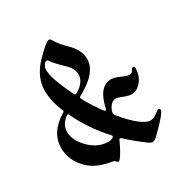

<svg xmlns="http://www.w3.org/2000/svg" viewBox="-162 -817 916 955"><g transform="rotate(-30 295.5 -339.5)"><path d="M33.2 -190.4Q33.2 -281.2 129.9 -339.4Q135.3 -342.3 135.3 -345.5Q135.3 -348.6 134.3 -350.6Q105 -418 105 -479Q105 -556.2 168 -622.1Q231.4 -689 250 -689Q256.3 -689 260.7 -681.6Q281.7 -644.5 314.5 -614.3Q367.2 -564.9 367.2 -511.2Q367.2 -432.6 245.1 -367.7Q240.2 -365.2 240.2 -361.8Q240.2 -358.4 241.7 -355.5Q259.3 -318.8 306.6 -252Q313 -242.7 317.4 -242.7Q321.8 -242.7 324.2 -252.9Q349.1 -364.7 418.9 -364.7Q436 -364.7 466.6 -351.1Q497.1 -337.4 508.8 -337.4Q525.4 -337.4 531.2 -350.1Q537.1 -362.8 543.5 -362.8Q552.7 -362.8 552.7 -351.1Q552.7 -312 532.2 -284.2Q505.9 -248 471.7 -248Q453.6 -248 428 -258.8Q402.3 -269.5 392.1 -269.5Q360.8 -269.5 344.2 -225.6Q342.3 -220.2 342.3 -215.3Q342.3 -205.6 349.6 -196.8Q440.4 -88.4 487.8 -88.4Q509.3 -88.4 538.1 -112.8Q544.4 -118.2 547.9 -118.2Q557.6 -118.2 557.6 -109.4Q557.6 -89.8 472.7 -7.8Q454.6 9.8 444.1 9.8Q433.6 9.8 421.4 1Q361.8 -42.5 321.3 -81.5Q315.4 -87.4 310.8 -87.4Q306.2 -87.4 303.7 -80.6Q278.8 -24.4 257.8 1.5Q251 9.8 247.1 9.8Q243.2 9.8 237.3 2.7Q231.4 -4.4 221.7 -5.9Q136.2 -18.6 90.8 -62.5Q33.2 -119.1 33.2 -190.4ZM131.3 -166Q185.1 -101.1 254.4 -101.1Q268.6 -101.1 278.8 -106.9Q284.7 -110.8 284.7 -115Q284.7 -119.1 280.3 -123.5Q197.8 -213.4 150.9 -314.9Q148.4 -320.3 145.5 -320.3Q142.6 -320.3 139.2 -317.9Q98.6 -288.6 98.6 -247.1Q98.6 -205.6 131.3 -166ZM162.6 -564.5Q162.6 -515.6 222.2 -393.1Q225.1 -387.2 228.3 -387.2Q231.4 -387.2 233.9 -388.2Q291.5 -420.9 291.5 -466.8Q291.5 -499.5 259.3 -530.3Q207.5 -580.1 197.3 -597.7Q193.4 -604.5 186.8 -604.5Q180.2 -604.5 173.3 -595.7Q162.6 -582.5 162.6 -564.5Z"/></g></svg>

Font: UnifrakturMaguntia
Style: Book
Weight: 400
Designer: j. 'mach' wust, Gerrit Ansmann, Georg Duffner, based on a font by Peter Wiegel, original typeface by Carl Albert Fahrenw
Version: Version 2017-03-19